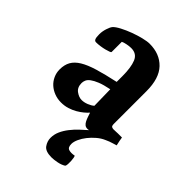

<svg xmlns="http://www.w3.org/2000/svg" viewBox="-195 -541 847 847"><g transform="rotate(45 228.5 -117.5)"><path d="M350 196Q336 205 315.5 209Q295 213 281 213Q243 213 230 194.5Q217 176 217 155Q217 133 226 113Q235 93 249.5 74.5Q264 56 281 40Q298 24 313 11Q310 12 305 12Q294 12 287.5 6.5Q281 1 276.5 -8Q272 -17 268.5 -27.5Q265 -38 262 -47Q254 -38 242 -28Q230 -18 214.5 -9Q199 0 180 6Q161 12 139 12Q117 12 97.5 4.5Q78 -3 63.5 -16Q49 -29 40.5 -47.5Q32 -66 32 -87Q32 -116 43.5 -136.5Q55 -157 80.5 -172.5Q106 -188 147.5 -200.5Q189 -213 249 -226V-262Q249 -316 236.5 -346.5Q224 -377 189 -377Q178 -377 162.5 -374Q147 -371 140 -367V-303Q140 -301 132 -298Q124 -295 112.5 -292Q101 -289 87 -287Q73 -285 61 -285Q53 -285 49.5 -293Q46 -301 46 -321Q46 -338 52 -357Q58 -376 65 -384Q74 -394 96 -405.5Q118 -417 143.5 -426.5Q169 -436 193.5 -442Q218 -448 233 -448Q296 -448 333.5 -409Q371 -370 371 -290V-87Q371 -73 376.5 -70.5Q382 -68 387 -68Q395 -68 403 -68.5Q411 -69 414 -69H439Q441 -58 442 -51Q443 -44 447 -28Q442 -26 427.5 -22Q413 -18 396 -10Q377 -2 360 12.5Q343 27 330 43.5Q317 60 309 77.5Q301 95 301 109Q301 131 315 135Q329 139 348 135Q350 137 351.5 145Q353 153 353.5 162.5Q354 172 353.5 182Q353 192 350 196ZM252 -183Q217 -176 196 -167.5Q175 -159 163 -150Q151 -141 147 -131.5Q143 -122 143 -113Q143 -86 161 -73Q179 -60 196 -60Q211 -60 227.5 -66.5Q244 -73 254 -82Z"/></g></svg>

Font: Lusitana
Style: Bold
Weight: 700
Designer: Ana Paula Megda
Foundry: Ana Paula Megda
Version: Version 1.000; ttfautohint (v1.1) -l 8 -r 50 -G 200 -x 14 -D